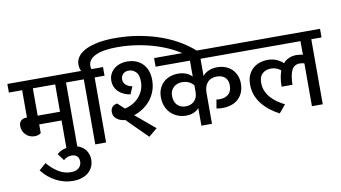

<svg xmlns="http://www.w3.org/2000/svg" viewBox="-111 -1105 2889 1625"><g transform="rotate(-10 1333.5 -292.5)"><path d="M196 -559V-324H388V-559ZM196 -175Q191 -169 176.5 -163Q162 -157 142 -157Q121 -157 101.5 -164.5Q82 -172 67.5 -186Q53 -200 44 -219.5Q35 -239 35 -263Q35 -292 52 -308Q69 -324 95 -324H104V-559H-10V-633H569V-559H481V0H388V-249H196Z M307 27Q324 8 357 -4.5Q390 -17 426 -17Q462 -17 490.5 -6.5Q519 4 538.5 23Q558 42 568 67Q578 92 578 121Q578 154 565.5 181.5Q553 209 530 229Q507 249 473 260.5Q439 272 397 272Q322 272 252.5 236.5Q183 201 132 135L191 83Q240 139 288.5 167.5Q337 196 391 196Q436 196 459.5 174.5Q483 153 483 120Q483 91 466.5 74.5Q450 58 418 58Q399 58 381.5 65.5Q364 73 350 85Z M634 -559H549V-633H624Q619 -641 615 -655.5Q611 -670 611 -690Q611 -731 636.5 -762Q662 -793 707 -814Q752 -835 814.5 -846Q877 -857 951 -857Q1069 -857 1171 -837.5Q1273 -818 1357 -786.5Q1441 -755 1507 -714Q1573 -673 1619 -631L1629 -622L1575 -574L1554 -590Q1504 -630 1440 -664.5Q1376 -699 1300 -724Q1224 -749 1138 -763.5Q1052 -778 958 -778Q839 -778 773.5 -748Q708 -718 708 -660Q708 -653 709 -646Q710 -639 713 -633H812V-559H727V0H634Z M1547 -347Q1527 -370 1502.5 -380.5Q1478 -391 1447 -391Q1427 -391 1408.5 -384.5Q1390 -378 1376 -365.5Q1362 -353 1353.5 -334.5Q1345 -316 1345 -291Q1345 -240 1372.5 -212Q1400 -184 1444 -184Q1464 -184 1482.5 -190Q1501 -196 1515.5 -209Q1530 -222 1538.5 -242Q1547 -262 1547 -290ZM1637 0H1546V-152Q1531 -132 1501.5 -119Q1472 -106 1435 -106Q1399 -106 1365.5 -118.5Q1332 -131 1306.5 -155Q1281 -179 1265.5 -214.5Q1250 -250 1250 -297Q1250 -339 1264.5 -371Q1279 -403 1303 -424.5Q1327 -446 1359 -457Q1391 -468 1427 -468Q1463 -468 1494 -456.5Q1525 -445 1546 -422V-559H1251V-633H1989V-559H1637V-411Q1654 -434 1687.5 -449Q1721 -464 1763 -464Q1798 -464 1829.5 -453Q1861 -442 1885 -420Q1909 -398 1923 -366.5Q1937 -335 1937 -295Q1937 -249 1922 -215Q1907 -181 1881 -159Q1855 -137 1820.5 -126.5Q1786 -116 1747 -116Q1736 -116 1720.5 -117.5Q1705 -119 1697 -122L1710 -196Q1718 -194 1726 -194Q1734 -194 1742 -194Q1783 -194 1812.5 -218Q1842 -242 1842 -296Q1842 -339 1816.5 -363Q1791 -387 1747 -387Q1693 -387 1665 -354.5Q1637 -322 1637 -268ZM1019 -644Q1104 -644 1153.5 -592.5Q1203 -541 1203 -454Q1203 -403 1187.5 -360.5Q1172 -318 1145 -284Q1118 -250 1081 -225Q1044 -200 1001 -186L1169 -45L1096 16L920 -159Q902 -160 883.5 -166Q865 -172 851 -182.5Q837 -193 828 -208Q819 -223 819 -244Q819 -276 838 -292Q857 -308 877 -308L934 -255Q968 -262 999 -279Q1030 -296 1054 -321.5Q1078 -347 1092.5 -381.5Q1107 -416 1107 -458Q1107 -515 1081 -540.5Q1055 -566 1020 -566Q989 -566 971 -547.5Q953 -529 953 -503Q953 -473 973.5 -454.5Q994 -436 1029 -430L1001 -365Q975 -369 949.5 -379.5Q924 -390 904.5 -407.5Q885 -425 873 -450Q861 -475 861 -508Q861 -536 872.5 -561Q884 -586 905 -604.5Q926 -623 955 -633.5Q984 -644 1019 -644Z M2293 -343Q2277 -358 2254.5 -366Q2232 -374 2210 -374Q2165 -374 2136 -348.5Q2107 -323 2107 -269Q2107 -230 2121 -198Q2135 -166 2158 -139.5Q2181 -113 2211.5 -92.5Q2242 -72 2274 -55L2217 13Q2176 -8 2139 -36.5Q2102 -65 2073.5 -100Q2045 -135 2028.5 -178Q2012 -221 2012 -272Q2012 -318 2027.5 -352Q2043 -386 2068.5 -408Q2094 -430 2127 -440.5Q2160 -451 2195 -451Q2234 -451 2267.5 -437.5Q2301 -424 2327 -399Q2345 -422 2375 -435.5Q2405 -449 2440 -449Q2456 -449 2472 -447Q2488 -445 2496 -441V-559H1965V-633H2677V-559H2589V0H2496V-367Q2482 -374 2456 -374Q2409 -374 2388 -333Q2367 -292 2365 -207H2272Q2272 -254 2278.5 -288Q2285 -322 2293 -343Z"/></g></svg>

Font: Mukta Medium
Style: Regular
Weight: 500
Designer: Girish Dalvi and Yashodeep Gholap
Foundry: Ek Type
Version: Version 2.538;PS 1.002;hotconv 16.6.51;makeotf.lib2.5.65220;